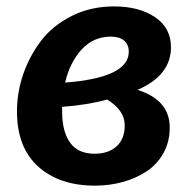

<svg xmlns="http://www.w3.org/2000/svg" viewBox="-20 -566 590 602"><path d="M337.9 -545.9Q416 -545.9 466.1 -512.2Q516.1 -478.5 516.1 -418Q516.1 -329.6 411.1 -284.2Q512.2 -252.4 512.2 -166Q512.2 -121.1 492.2 -85.4Q472.2 -49.8 438.7 -28.1Q405.3 -6.3 364 4.9Q322.8 16.1 277.8 16.1Q166 16.1 99.6 -43.9Q33.2 -104 33.2 -216.8Q33.2 -275.9 52.7 -333Q72.3 -390.1 108.9 -438.2Q145.5 -486.3 205.1 -516.1Q264.6 -545.9 337.9 -545.9ZM327.1 -451.2Q273.4 -451.2 236.3 -411.1Q199.2 -371.1 184.1 -307.1Q383.8 -322.3 383.8 -403.8Q383.8 -426.3 369.1 -438.7Q354.5 -451.2 327.1 -451.2ZM315.9 -253.9Q254.4 -236.8 174.8 -231V-214.8Q174.8 -154.3 199.5 -119.1Q224.1 -84 276.9 -84Q319.8 -84 345.5 -107.2Q371.1 -130.4 371.1 -172.9Q371.1 -220.2 315.9 -253.9Z"/></svg>

Font: FiraGO SemiBold
Style: Italic
Weight: 600
Italic angle: -8°
Designer: bBox Type GmbH
Foundry: bBox Type GmbH
Version: Version 1.001;PS 001.001;hotconv 1.0.88;makeotf.lib2.5.64775